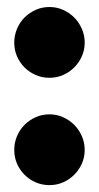

<svg xmlns="http://www.w3.org/2000/svg" viewBox="-20 -537 288 559"><path d="M226.6 -100.6Q226.6 -79.1 218.3 -60.5Q210 -42 196 -28.1Q182.1 -14.2 163.6 -6.1Q145 2 124 2Q102.5 2 84 -6.1Q65.4 -14.2 51.5 -28.1Q37.6 -42 29.5 -60.5Q21.5 -79.1 21.5 -100.6Q21.5 -121.6 29.5 -140.6Q37.6 -159.7 51.5 -173.6Q65.4 -187.5 84 -195.8Q102.5 -204.1 124 -204.1Q145 -204.1 163.6 -195.8Q182.1 -187.5 196 -173.6Q210 -159.7 218.3 -140.6Q226.6 -121.6 226.6 -100.6ZM226.6 -413.1Q226.6 -391.6 218.3 -373Q210 -354.5 196 -340.6Q182.1 -326.7 163.6 -318.6Q145 -310.5 124 -310.5Q102.5 -310.5 84 -318.6Q65.4 -326.7 51.5 -340.6Q37.6 -354.5 29.5 -373Q21.5 -391.6 21.5 -413.1Q21.5 -434.1 29.5 -453.1Q37.6 -472.2 51.5 -486.1Q65.4 -500 84 -508.3Q102.5 -516.6 124 -516.6Q145 -516.6 163.6 -508.3Q182.1 -500 196 -486.1Q210 -472.2 218.3 -453.1Q226.6 -434.1 226.6 -413.1Z"/></svg>

Font: Luckiest Guy RUS-BEL-UKR
Style: Regular
Weight: 400
Designer: Astigmatic (AOETI)
Foundry: Astigmatic (AOETI)
Version: Version 1.00 March 11, 2019, initial release